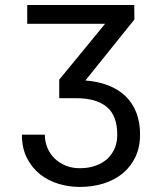

<svg xmlns="http://www.w3.org/2000/svg" viewBox="-20 -548 640 761"><path d="M396.5 -453.6H87.9V-528.3H512.2L512.7 -470.7L318.4 -229Q369.6 -225.1 409.9 -209.2Q450.2 -193.4 478 -166.3Q505.9 -139.2 520.5 -101.1Q535.2 -63 535.2 -15.1Q535.2 34.2 517.3 72.8Q499.5 111.3 467.5 138.2Q435.5 165 391.6 179Q347.7 192.9 295.9 192.9Q253.4 192.9 212.4 180.7Q171.4 168.5 139.2 143.1Q106.9 117.7 86.9 78.6Q66.9 39.6 66.9 -14.2H157.7Q157.7 13.2 167.7 37.4Q177.7 61.5 196 79.6Q214.4 97.7 239.7 108.2Q265.1 118.7 295.9 118.7Q331.1 118.7 358.6 108.9Q386.2 99.1 405.3 81.5Q424.3 64 434.6 39.8Q444.8 15.6 444.8 -13.2Q444.8 -89.8 403.1 -124.3Q361.3 -158.7 283.7 -158.7H214.8V-232.4Z"/></svg>

Font: Roboto Mono
Style: Regular
Weight: 400
Designer: Google
Version: Version 2.000985; 2015; ttfautohint (v1.3)